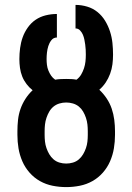

<svg xmlns="http://www.w3.org/2000/svg" viewBox="-20 -755 540 783"><path d="M250 8Q222 8 194.5 2.5Q167 -3 143 -16.5Q119 -30 100.5 -51Q82 -72 71 -97.5Q60 -123 55.5 -150Q51 -177 51 -205V-220Q51 -243 53.5 -266Q56 -289 63.5 -310.5Q71 -332 83.5 -351.5Q96 -371 113 -387Q99 -398 88 -412.5Q77 -427 70.5 -443.5Q64 -460 61.5 -478Q59 -496 59 -514Q59 -536 62 -559Q65 -582 72.5 -603Q80 -624 93.5 -643Q107 -662 125.5 -674.5Q144 -687 166.5 -692.5Q189 -698 212 -698V-602Q198 -602 189.5 -591Q181 -580 177 -567Q173 -554 171.5 -540.5Q170 -527 170 -514Q170 -502 171.5 -490Q173 -478 177.5 -467Q182 -456 188.5 -446.5Q195 -437 205 -430Q216 -432 227.5 -432.5Q239 -433 250 -433Q261 -433 271.5 -432.5Q282 -432 292 -430Q304 -439 311 -451Q318 -463 322.5 -476.5Q327 -490 328.5 -504Q330 -518 330 -532Q330 -542 329.5 -552.5Q329 -563 327.5 -573.5Q326 -584 324 -594Q322 -604 318 -613.5Q314 -623 306.5 -631Q299 -639 288 -639V-735Q312 -735 335.5 -728Q359 -721 377.5 -706Q396 -691 408.5 -670.5Q421 -650 428.5 -627Q436 -604 438.5 -580Q441 -556 441 -532Q441 -512 438.5 -492.5Q436 -473 429 -454Q422 -435 411 -418.5Q400 -402 385 -389Q402 -373 415 -353.5Q428 -334 435.5 -312Q443 -290 446 -266.5Q449 -243 449 -220V-205Q449 -177 444.5 -150Q440 -123 429 -97.5Q418 -72 399.5 -51Q381 -30 357 -16.5Q333 -3 305.5 2.5Q278 8 250 8ZM250 -88Q264 -88 277.5 -92Q291 -96 301.5 -105Q312 -114 319 -126Q326 -138 330.5 -151Q335 -164 336.5 -177.5Q338 -191 338 -205V-220Q338 -234 336.5 -247.5Q335 -261 330.5 -274.5Q326 -288 319 -300Q312 -312 301.5 -320.5Q291 -329 277.5 -333Q264 -337 250 -337Q236 -337 222.5 -333Q209 -329 198.5 -320.5Q188 -312 181 -300Q174 -288 169.5 -274.5Q165 -261 163.5 -247.5Q162 -234 162 -220V-205Q162 -191 163.5 -177.5Q165 -164 169.5 -151Q174 -138 181 -126Q188 -114 198.5 -105Q209 -96 222.5 -92Q236 -88 250 -88Z"/></svg>

Font: Iosevka
Style: Bold
Weight: 700
Monospace: yes
Designer: Belleve Invis
Foundry: Belleve Invis
Version: Version 32.5.0; ttfautohint (v1.8.4)